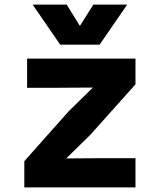

<svg xmlns="http://www.w3.org/2000/svg" viewBox="-20 -809 690 829"><path d="M85 0V-113L276 -328L381 -431L230 -430H97V-556H565V-445L371 -228L266 -125L417 -126H565V0ZM121 -789H268L325 -697L383 -789H529L410 -616H240Z"/></svg>

Font: Azeret Mono
Style: Bold
Weight: 700
Designer: Martin Vácha
Foundry: Displaay
Version: Version 1.002